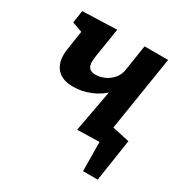

<svg xmlns="http://www.w3.org/2000/svg" viewBox="-164 -672 942 977"><g transform="rotate(30 307.5 -183.0)"><path d="M324.6 4.7 379.6 -291.8 441.4 -363Q428.3 -300.2 389 -258.3Q349.7 -216.4 298.5 -195.3Q247.4 -174.3 198 -174.3Q157.5 -174.3 132 -186.6Q106.4 -199 92.9 -220.1Q79.4 -241.1 75.8 -266.6Q72.2 -292 75.9 -317.5L97.3 -460.4L126.5 -425.4L34.5 -458.3L45.3 -530.9L247.1 -538L219 -361.5Q217.4 -349.7 216.9 -335.8Q216.4 -321.9 219.9 -310.6Q223.3 -299.3 234.3 -291.8Q245.2 -284.3 266.1 -284.3Q291.6 -284.3 317.3 -296Q342.9 -307.7 362.3 -329.9Q381.7 -352.2 386.3 -383L409.6 -534.3H548L475.1 -74.2L458.6 -99.9L548.2 -72.9L536.6 -0.6ZM456.2 172.3 454.3 -3.4H411.5L392 -116.6L579.8 -75L542.2 172.3Z"/></g></svg>

Font: Bitter Thin
Style: Italic
Weight: 100
Italic angle: -9°
Designer: Sol Matas, and Bitter project Authors
Foundry: Sol Matas
Version: Version 2.002